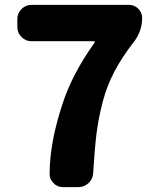

<svg xmlns="http://www.w3.org/2000/svg" viewBox="-20 -764 648 784"><path d="M360.4 -57.6Q359.4 -33.2 341.8 -16.6Q324.2 0 300.8 0H236.3Q212.9 0 197.3 -17.6Q182.6 -32.2 182.6 -52.7Q182.6 -182.6 236.3 -342.8Q275.4 -462.9 366.2 -589.8Q368.2 -591.8 367.2 -593.8Q366.2 -595.7 363.3 -595.7H108.4Q85 -595.7 67.9 -612.8Q50.8 -629.9 50.8 -653.3V-686.5Q50.8 -710 67.9 -727.1Q85 -744.1 108.4 -744.1H506.8Q529.3 -744.1 544.9 -728Q560.5 -711.9 560.5 -690.4Q560.5 -637.7 527.3 -593.8Q478.5 -531.2 447.8 -473.1Q417 -415 399.4 -348.1Q381.8 -281.2 374 -217.3Q366.2 -153.3 360.4 -57.6Z"/></svg>

Font: Gen Jyuu Gothic Heavy
Style: Bold
Weight: 900
Designer: [Source Han Sans]
Ryoko NISHIZUKA  (kana & ideographs); Paul D. Hunt (Latin, Greek & Cyrillic); Wenlong ZHANG  (bopomofo
Version: Version 1.002.20150607